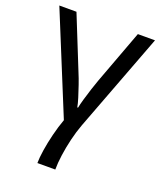

<svg xmlns="http://www.w3.org/2000/svg" viewBox="-143 -627 803 958"><g transform="rotate(20 259.0 -148.0)"><path d="M513 -536 315 -13Q300 27 289 73Q278 119 272 162.5Q266 206 266 240H171Q171 212 177.5 170Q184 128 195.5 81.5Q207 35 222 -6L5 -536H96L209 -255Q220 -229 231 -197Q242 -165 251 -136Q260 -107 263 -89H267Q270 -105 278.5 -135Q287 -165 297.5 -197Q308 -229 316 -251L422 -536Z"/></g></svg>

Font: Noto Sans IKEA
Style: Regular
Weight: 400
Designer: Monotype Design Team
Foundry: Monotype Imaging Inc.
Version: Version 2.001